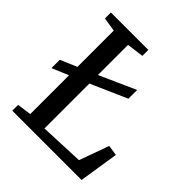

<svg xmlns="http://www.w3.org/2000/svg" viewBox="-199 -884 1025 1025"><g transform="rotate(45 313.5 -371.5)"><path d="M133.5 -55V-348L40 -308.5V-371.5L133.5 -411.5V-685.5L54.5 -698V-743H337V-698L241.5 -685.5V-458L446 -549.5V-483.5L241.5 -393.5V-54.5L491.5 -65L552 -233L611 -224L576 0H53V-44Z"/></g></svg>

Font: Merriweather Text
Style: Regular
Weight: 400
Designer: Eben Sorkin
Foundry: Eben Sorkin
Version: Version 2.100; ttfautohint (v1.7.19-72a1) -l 8 -r 50 -G 200 